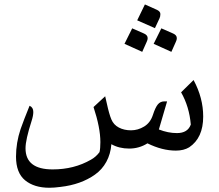

<svg xmlns="http://www.w3.org/2000/svg" viewBox="-20 -677 1002 878"><path d="M788.6 -502.4Q788.6 -494.6 784.2 -485.8L763.7 -439.9L682.6 -476.6L717.8 -547.4L772.5 -523.4Q788.6 -516.1 788.6 -502.4ZM698.2 -631.8Q713.4 -624.5 713.4 -612.8Q713.4 -601.1 709.5 -593.3L688.5 -548.3L607.4 -584L642.6 -656.7ZM655.3 -502.4Q655.3 -494.6 650.9 -485.8L630.4 -439.9L549.3 -476.6L584.5 -547.4L639.2 -523.4Q655.3 -516.1 655.3 -502.4ZM53.2 39.1Q53.2 -23.9 74.2 -86.9Q88.4 -127.4 115.2 -193.4Q132.3 -186 132.3 -165Q132.3 -147.9 124.5 -124Q96.7 -37.6 96.7 1Q96.7 97.7 220.7 97.7Q318.8 97.7 396 53.2Q418.9 40.5 435.1 18.6Q439 2.4 439 -27.3Q439 -92.8 407.7 -187.5L460.9 -236.8Q462.9 -228 468.8 -202.6Q479 -155.3 489.3 -130.9Q499.5 -106.4 523.4 -93.8Q547.4 -81.1 579.1 -81.1Q610.8 -81.1 639.2 -98.4Q667.5 -115.7 679 -150.9Q690.4 -186 701.9 -199.7Q713.4 -213.4 731.4 -213.4H744.1L706.5 -85Q748.5 -68.4 789.1 -68.4Q838.4 -68.4 852.5 -107.4Q845.7 -189 808.1 -254.9L865.2 -311Q909.2 -229.5 909.2 -144Q909.2 -46.4 845.2 -3.4Q820.3 11.7 784.2 11.7Q721.7 11.7 654.3 -21.5Q616.2 2.4 570.6 2.4Q524.9 2.4 489.3 -17.6Q485.8 27.3 466.3 63Q446.8 98.6 414.1 121.6Q350.1 167 256.8 177.7Q228.5 181.6 206.1 181.6Q136.2 181.6 94.7 147.5Q53.2 113.3 53.2 39.1Z"/></svg>

Font: VizhehAzad
Style: Regular
Weight: 400
Designer: damoon khanjanzadeh
Foundry: http://font-store.ir
Version: Version:0.0.3;RFB:1.2.5;Building:2016-04-04 21:25:54.909891